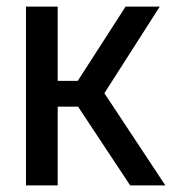

<svg xmlns="http://www.w3.org/2000/svg" viewBox="-20 -564 523 584"><path d="M59 0V-544H155.5V-318H216.5L362 -544H466L297.5 -280.5L483 0H376L217.5 -239.5H155.5V0Z"/></svg>

Font: Encode Sans Cnd Md
Style: Regular
Weight: 500
Width: 3
Designer: Multiple Designers
Foundry: Impallari Type
Version: Version 3.002; ttfautohint (v1.8.3) -l 8 -r 50 -G 200 -x 14 